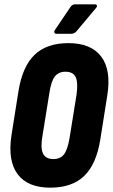

<svg xmlns="http://www.w3.org/2000/svg" viewBox="-20 -860 520 886"><path d="M212 6Q108 6 61.5 -56Q15 -118 33 -236L65 -438Q83 -552 139 -606.5Q195 -661 296 -661Q400 -661 447 -599Q494 -537 475 -419L443 -217Q425 -103 369 -48.5Q313 6 212 6ZM226 -126Q259 -126 275.5 -148Q292 -170 301 -223L333 -422Q341 -478 329.5 -503.5Q318 -529 282 -529Q250 -529 233 -507Q216 -485 208 -432L176 -233Q166 -177 178.5 -151.5Q191 -126 226 -126ZM240 -704Q233 -704 231 -709.5Q229 -715 233 -721L304 -826Q313 -840 326 -840H418Q425 -840 427 -835Q429 -830 423 -823L335 -718Q324 -704 309 -704Z"/></svg>

Font: Sofia Sans Extra Condensed Black
Style: Italic
Weight: 900
Italic angle: -9°
Version: Version 4.100